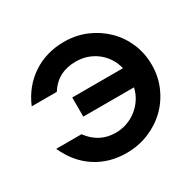

<svg xmlns="http://www.w3.org/2000/svg" viewBox="-130 -710 887 869"><g transform="rotate(-30 313.5 -276.0)"><path d="M162 -163Q215 -91 300 -91Q332 -91 360 -101Q388 -111 411 -129Q434 -147 450.5 -172Q467 -197 474 -228H209V-328H474Q467 -358 451 -382.5Q435 -407 412.5 -424.5Q390 -442 362.5 -451.5Q335 -461 303 -461Q209 -461 161 -385H30Q66 -470 137.5 -517.5Q209 -565 302 -565Q364 -565 417 -542.5Q470 -520 510 -481Q550 -442 572.5 -389.5Q595 -337 595 -276Q595 -216 572 -163Q549 -110 509 -71Q469 -32 414.5 -9.5Q360 13 298 13Q207 13 137.5 -32.5Q68 -78 30 -163Z"/></g></svg>

Font: Involve SemiBold
Style: Regular
Weight: 600
Designer: Stefan Peev
Foundry: Context Ltd.
Version: Version 1.001